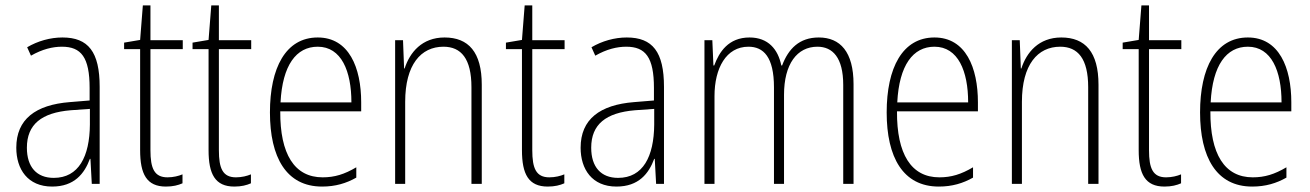

<svg xmlns="http://www.w3.org/2000/svg" viewBox="-20 -677 4824 707"><path d="M210 -539C165 -539 119 -526 80 -503L94 -472C136 -496 174 -505 208 -505C279 -505 310 -466 310 -353V-307L237 -301C111 -291 40 -238 40 -133C40 -54 82 10 172 10C254 10 291 -38 311 -92H313L318 0H347V-357C347 -486 305 -539 210 -539ZM240 -271 311 -276V-218C310 -101 270 -22 178 -22C115 -22 79 -62 79 -133C79 -219 133 -262 240 -271Z M597 -24C548 -24 534 -57 534 -124V-496H653V-529H534V-657H506L496 -530L437 -520V-496H496V-124C496 -36 520 10 591 10C617 10 636 5 652 -2V-35C638 -29 618 -24 597 -24Z M849 -24C800 -24 786 -57 786 -124V-496H905V-529H786V-657H758L748 -530L689 -520V-496H748V-124C748 -36 772 10 843 10C869 10 888 5 904 -2V-35C890 -29 870 -24 849 -24Z M1150 -539C1032 -539 974 -427 974 -263C974 -98 1034 10 1166 10C1215 10 1255 -2 1292 -23V-61C1248 -35 1212 -24 1168 -24C1064 -24 1011 -110 1012 -267H1310V-300C1310 -428 1265 -539 1150 -539ZM1150 -505C1237 -505 1274 -415 1274 -300H1013C1020 -437 1071 -505 1150 -505Z M1617 -539C1534 -539 1489 -484 1470 -425H1468L1464 -529H1435V0H1472V-302C1472 -439 1530 -505 1613 -505C1678 -505 1716 -461 1716 -356V0H1754V-365C1754 -485 1705 -539 1617 -539Z M2003 -24C1954 -24 1940 -57 1940 -124V-496H2059V-529H1940V-657H1912L1902 -530L1843 -520V-496H1902V-124C1902 -36 1926 10 1997 10C2023 10 2042 5 2058 -2V-35C2044 -29 2024 -24 2003 -24Z M2288 -539C2243 -539 2197 -526 2158 -503L2172 -472C2214 -496 2252 -505 2286 -505C2357 -505 2388 -466 2388 -353V-307L2315 -301C2189 -291 2118 -238 2118 -133C2118 -54 2160 10 2250 10C2332 10 2369 -38 2389 -92H2391L2396 0H2425V-357C2425 -486 2383 -539 2288 -539ZM2318 -271 2389 -276V-218C2388 -101 2348 -22 2256 -22C2193 -22 2157 -62 2157 -133C2157 -219 2211 -262 2318 -271Z M2995 -539C2923 -539 2883 -497 2860 -436H2857C2845 -495 2809 -539 2740 -539C2662 -539 2628 -485 2610 -436H2607L2603 -529H2574V0H2611V-323C2611 -426 2654 -505 2736 -505C2791 -505 2830 -468 2830 -355V0H2867V-328C2867 -441 2915 -505 2990 -505C3046 -505 3085 -465 3085 -364V0H3123V-367C3123 -486 3074 -539 2995 -539Z M3421 -539C3303 -539 3245 -427 3245 -263C3245 -98 3305 10 3437 10C3486 10 3526 -2 3563 -23V-61C3519 -35 3483 -24 3439 -24C3335 -24 3282 -110 3283 -267H3581V-300C3581 -428 3536 -539 3421 -539ZM3421 -505C3508 -505 3545 -415 3545 -300H3284C3291 -437 3342 -505 3421 -505Z M3888 -539C3805 -539 3760 -484 3741 -425H3739L3735 -529H3706V0H3743V-302C3743 -439 3801 -505 3884 -505C3949 -505 3987 -461 3987 -356V0H4025V-365C4025 -485 3976 -539 3888 -539Z M4274 -24C4225 -24 4211 -57 4211 -124V-496H4330V-529H4211V-657H4183L4173 -530L4114 -520V-496H4173V-124C4173 -36 4197 10 4268 10C4294 10 4313 5 4329 -2V-35C4315 -29 4295 -24 4274 -24Z M4575 -539C4457 -539 4399 -427 4399 -263C4399 -98 4459 10 4591 10C4640 10 4680 -2 4717 -23V-61C4673 -35 4637 -24 4593 -24C4489 -24 4436 -110 4437 -267H4735V-300C4735 -428 4690 -539 4575 -539ZM4575 -505C4662 -505 4699 -415 4699 -300H4438C4445 -437 4496 -505 4575 -505Z"/></svg>

Font: Noto Sans Devanagari Condensed ExtraLight
Style: Regular
Weight: 200
Width: 3
Designer: Jelle Bosma - Monotype Design Team
Foundry: Monotype Imaging Inc.
Version: Version 2.004